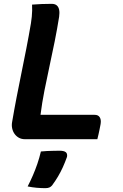

<svg xmlns="http://www.w3.org/2000/svg" viewBox="-20 -725 640 1000"><path d="M110 0Q92 0 78.5 -7.5Q65 -15 56 -27.5Q47 -40 43.5 -56Q40 -72 43 -89Q54 -154 66.5 -218.5Q79 -283 92 -346.5Q105 -410 117.5 -474Q130 -538 141 -603Q144 -621 145.5 -637.5Q147 -654 147.5 -670Q148 -686 147 -701Q172 -703 197.5 -704Q223 -705 249 -705Q266 -705 275.5 -697Q285 -689 288 -674Q291 -659 288 -638Q278 -575 265 -510Q252 -445 238 -381Q224 -317 211.5 -253.5Q199 -190 191 -127H472Q482 -127 488.5 -124Q495 -121 499 -115Q503 -109 504.5 -100.5Q506 -92 504 -79Q501 -64 498.5 -50.5Q496 -37 493 -25Q490 -13 487 0ZM193 64Q210 62 225.5 61.5Q241 61 257.5 60.5Q274 60 290 60Q313 60 322.5 67.5Q332 75 329 92Q319 120 307.5 145.5Q296 171 282 194.5Q268 218 251 241Q245 248 237 251.5Q229 255 216 255Q195 255 171.5 253Q148 251 124 246Q139 217 151.5 188Q164 159 174.5 128.5Q185 98 193 64Z"/></svg>

Font: Rec Mono Semicasual
Style: Bold Italic
Weight: 700
Italic angle: -10°
Version: Version 1.085; ttfautohint (v1.8.4.7-5d5b)